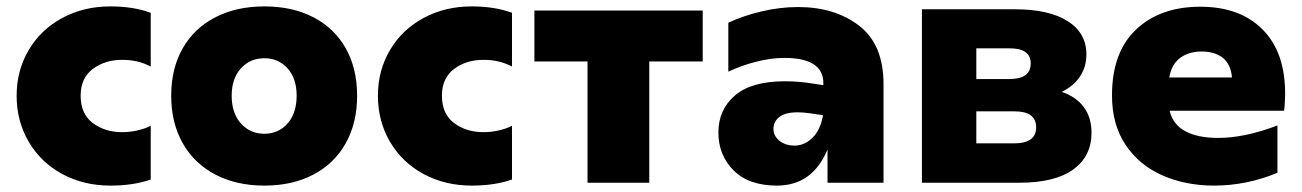

<svg xmlns="http://www.w3.org/2000/svg" viewBox="-20 -571 4069 600"><path d="M32 -272Q32 -351 70 -415Q108 -479 175 -515Q242 -551 325 -551Q397 -551 451 -531V-363Q412 -384 362 -384Q308 -384 270 -355.5Q232 -327 232 -272Q232 -215 270 -186.5Q308 -158 362 -158Q386 -158 410 -163.5Q434 -169 451 -178V-10Q397 9 325 9Q242 9 175 -27Q108 -63 70 -127.5Q32 -192 32 -272Z M515 -272Q515 -357 551 -420Q587 -483 653 -517Q719 -551 806 -551Q894 -551 959.5 -517Q1025 -483 1060.5 -420Q1096 -357 1096 -272Q1096 -187 1060.5 -123.5Q1025 -60 959.5 -25.5Q894 9 806 9Q719 9 653 -25.5Q587 -60 551 -123.5Q515 -187 515 -272ZM907 -272Q907 -326 878.5 -357.5Q850 -389 806 -389Q762 -389 733 -357.5Q704 -326 704 -272Q704 -217 733 -185Q762 -153 806 -153Q850 -153 878.5 -185Q907 -217 907 -272Z M1161 -272Q1161 -351 1199 -415Q1237 -479 1304 -515Q1371 -551 1454 -551Q1526 -551 1580 -531V-363Q1541 -384 1491 -384Q1437 -384 1399 -355.5Q1361 -327 1361 -272Q1361 -215 1399 -186.5Q1437 -158 1491 -158Q1515 -158 1539 -163.5Q1563 -169 1580 -178V-10Q1526 9 1454 9Q1371 9 1304 -27Q1237 -63 1199 -127.5Q1161 -192 1161 -272Z M1816 -379H1650V-538H2176V-379H2009V0H1816Z M2566 -104Q2519 9 2408 9Q2320 9 2272.5 -38.5Q2225 -86 2225 -157Q2225 -228 2276.5 -272.5Q2328 -317 2433 -317Q2476 -317 2519 -310L2553 -305V-311Q2553 -390 2431 -390Q2389 -390 2342.5 -378Q2296 -366 2256 -347V-500Q2303 -522 2360.5 -535.5Q2418 -549 2474 -549Q2589 -549 2665 -490.5Q2741 -432 2741 -308V0H2566ZM2463 -116Q2494 -116 2519 -140.5Q2544 -165 2552 -211L2511 -217Q2490 -220 2473 -220Q2434 -220 2415.5 -205.5Q2397 -191 2397 -168Q2397 -146 2416 -131Q2435 -116 2463 -116Z M2861 -542H3152Q3258 -542 3316.5 -505Q3375 -468 3375 -401Q3375 -362 3355 -332Q3335 -302 3298 -284Q3344 -268 3367.5 -235.5Q3391 -203 3391 -156Q3391 -83 3334 -41.5Q3277 0 3166 0H2861ZM3218 -173Q3218 -223 3151 -223H3031V-123H3149Q3218 -123 3218 -173ZM3201 -373Q3201 -420 3135 -420H3031V-324H3135Q3201 -324 3201 -373Z M3455 -273Q3455 -408 3530.5 -479Q3606 -550 3731 -550Q3855 -550 3925.5 -479Q3996 -408 3996 -279Q3996 -254 3993 -225H3635Q3645 -182 3684 -161Q3723 -140 3787 -140Q3870 -140 3972 -179V-31Q3875 9 3774 9Q3686 9 3613.5 -22.5Q3541 -54 3498 -117.5Q3455 -181 3455 -273ZM3735 -410Q3695 -410 3668 -390Q3641 -370 3634 -329H3830Q3826 -371 3801 -390.5Q3776 -410 3735 -410Z"/></svg>

Font: Chess Sans ExtraBold
Style: Regular
Weight: 800
Designer: Wolf Bōese
Foundry: Wolf Bōese
Version: Version 7.223